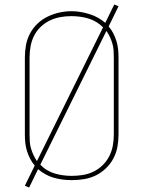

<svg xmlns="http://www.w3.org/2000/svg" viewBox="-20 -796 640 857"><path d="M110 41 91 33 135 -57Q123 -71 114.5 -87.5Q106 -104 100.5 -121.5Q95 -139 93 -157.5Q91 -176 91 -195V-540Q91 -568 96 -595Q101 -622 114 -646.5Q127 -671 147.5 -690.5Q168 -710 193 -722Q218 -734 245 -740Q272 -746 300 -746Q320 -746 340 -742.5Q360 -739 379.5 -733Q399 -727 417 -717Q435 -707 450 -694L490 -776L509 -768L465 -678Q477 -664 485.5 -647.5Q494 -631 499.5 -613.5Q505 -596 507 -577.5Q509 -559 509 -540V-195Q509 -167 504 -140Q499 -113 486 -88.5Q473 -64 452.5 -44.5Q432 -25 407.5 -13Q383 -1 355.5 3.5Q328 8 300 8Q280 8 260 5.5Q240 3 220.5 -2.5Q201 -8 183 -18Q165 -28 150 -41ZM145 -77 440 -674Q426 -688 409.5 -698Q393 -708 374.5 -713.5Q356 -719 336.5 -721.5Q317 -724 298 -724Q273 -724 248.5 -719.5Q224 -715 201.5 -704Q179 -693 161 -675.5Q143 -658 132 -636Q121 -614 116.5 -589.5Q112 -565 112 -540V-195Q112 -179 113 -163.5Q114 -148 118.5 -133Q123 -118 129.5 -104Q136 -90 145 -77ZM300 -11Q325 -11 350 -15Q375 -19 397.5 -30Q420 -41 438 -58.5Q456 -76 467.5 -98.5Q479 -121 483.5 -145.5Q488 -170 488 -195V-540Q488 -556 487 -571.5Q486 -587 481.5 -602Q477 -617 470.5 -631Q464 -645 455 -658L160 -61Q173 -47 189.5 -37Q206 -27 224.5 -21.5Q243 -16 262 -13.5Q281 -11 300 -11Z"/></svg>

Font: Zed Sans Thin Extended
Style: Regular
Weight: 100
Width: 7
Designer: Belleve Invis
Foundry: Belleve Invis
Version: Version 1.0.0; ttfautohint (v1.8.4)